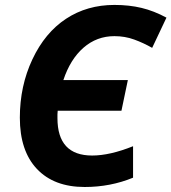

<svg xmlns="http://www.w3.org/2000/svg" viewBox="-20 -745 692 775"><path d="M441.9 -599.1Q370.6 -599.1 317.1 -552.5Q263.7 -505.9 235.8 -421.9H496.1L470.2 -297.9H212.9L211.9 -283.2V-268.1Q211.9 -117.2 352.1 -117.2Q423.3 -117.2 517.1 -154.8V-27.8Q425.8 9.8 321.8 9.8Q197.8 9.8 128.9 -63.2Q60.1 -136.2 60.1 -270Q60.1 -397.9 110.8 -505.6Q161.6 -613.3 246.6 -669.2Q331.5 -725.1 441.9 -725.1Q501.5 -725.1 551.3 -713.1Q601.1 -701.2 651.9 -673.8L594.2 -551.8Q559.1 -571.8 521.7 -585.4Q484.4 -599.1 441.9 -599.1Z"/></svg>

Font: Zoram GWebM
Style: Bold Italic
Weight: 700
Italic angle: -12°
Foundry: Ascender Corporation
Version: Version 1.000